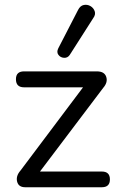

<svg xmlns="http://www.w3.org/2000/svg" viewBox="-20 -787 505 807"><path d="M273 -556Q264 -543 249 -544Q234 -545 225.5 -556.5Q217 -568 225 -584L308 -745Q317 -763 332 -766Q347 -769 360 -761.5Q373 -754 378 -740Q383 -726 372 -711ZM86 0Q58 0 52 -23.5Q46 -47 66 -70L329 -420H81Q47 -420 47 -454Q47 -487 81 -487H387Q419 -487 426.5 -464Q434 -441 414 -418L148 -66H408Q442 -66 442 -33Q442 0 408 0Z"/></svg>

Font: Chiron GoRound TC N
Style: Regular
Weight: 350
Designer: Ryoko NISHIZUKA 西塚涼子 (kana, bopomofo & ideographs); Paul D. Hunt (Latin, Greek & Cyrillic); Sandoll Communications 산돌커뮤니
Foundry: Adobe
Version: Version 1.000;hotconv 1.1.1;makeotfexe 2.6.0